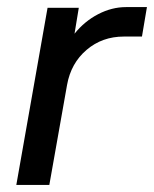

<svg xmlns="http://www.w3.org/2000/svg" viewBox="-20 -521 434 541"><path d="M114 -499H202L190 -426Q218 -461 256.5 -481Q295 -501 335 -501H394L380 -418H329Q268 -418 224 -380.5Q180 -343 169 -282L119 0H26Z"/></svg>

Font: Bai Jamjuree Medium
Style: Italic
Weight: 500
Italic angle: -10°
Version: Version 1.000; ttfautohint (v1.6)